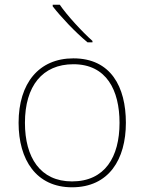

<svg xmlns="http://www.w3.org/2000/svg" viewBox="-20 -786 615 816"><path d="M234 -766H204V-759C239 -714 299 -650 352 -606H373V-612C328 -652 263 -723 234 -766ZM515 -264C515 -417 451 -538 292 -538C145 -538 59 -432 59 -264C59 -107 134 10 286 10C443 10 515 -109 515 -264ZM86 -264C86 -420 160 -513 292 -513C433 -513 488 -402 488 -264C488 -119 426 -15 286 -15C151 -15 86 -117 86 -264Z"/></svg>

Font: Noto Sans Meetei Mayek Thin
Style: Regular
Weight: 100
Designer: Monotype Design Team and Neelakash Kshetrimayum
Foundry: Monotype Imaging Inc.
Version: Version 2.002